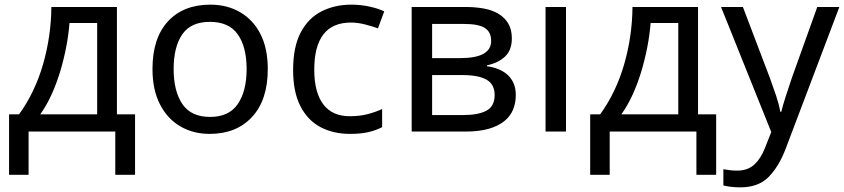

<svg xmlns="http://www.w3.org/2000/svg" viewBox="-20 -566 3631 826"><path d="M19 -74H62Q131 -170 165.5 -290.5Q200 -411 201 -536H483V-74H561V186H476V0H103V186H19ZM398 -74V-467H279Q275 -416 264.5 -362Q254 -308 238 -255.5Q222 -203 200.5 -156.5Q179 -110 153 -74Z M1132 -269Q1132 -136 1064.5 -63Q997 10 882 10Q811 10 755.5 -22.5Q700 -55 668 -117.5Q636 -180 636 -269Q636 -402 702.5 -474Q769 -546 885 -546Q957 -546 1013 -513.5Q1069 -481 1100.5 -419.5Q1132 -358 1132 -269ZM727 -269Q727 -174 764.5 -118.5Q802 -63 884 -63Q965 -63 1003 -118.5Q1041 -174 1041 -269Q1041 -364 1003 -418Q965 -472 883 -472Q801 -472 764 -418Q727 -364 727 -269Z M1486 10Q1414 10 1359 -19Q1304 -48 1272.5 -109Q1241 -170 1241 -265Q1241 -364 1273.5 -426Q1306 -488 1363 -517Q1420 -546 1492 -546Q1532 -546 1570.5 -537.5Q1609 -529 1633 -517L1606 -444Q1582 -453 1550 -461Q1518 -469 1490 -469Q1332 -469 1332 -266Q1332 -169 1370.5 -117.5Q1409 -66 1485 -66Q1528 -66 1562 -75Q1596 -84 1624 -97V-19Q1597 -5 1564.5 2.5Q1532 10 1486 10Z M1981 -536Q2024 -536 2060.5 -529.5Q2097 -523 2124 -507Q2151 -491 2166.5 -465Q2182 -439 2182 -401Q2182 -350 2152.5 -322.5Q2123 -295 2075 -285V-281Q2099 -278 2121.5 -269.5Q2144 -261 2161.5 -246Q2179 -231 2189 -209Q2199 -187 2199 -157Q2199 -123 2187 -94Q2175 -65 2148.5 -44Q2122 -23 2081 -11.5Q2040 0 1982 0H1751V-536ZM1839 -243V-71H1972Q2038 -71 2073 -90Q2108 -109 2108 -157Q2108 -203 2073.5 -223Q2039 -243 1970 -243ZM1839 -463V-316H1960Q2093 -316 2093 -390Q2093 -428 2066 -445.5Q2039 -463 1976 -463Z M2415 0H2327V-536H2415Z M2519 -74H2562Q2631 -170 2665.5 -290.5Q2700 -411 2701 -536H2983V-74H3061V186H2976V0H2603V186H2519ZM2898 -74V-467H2779Q2775 -416 2764.5 -362Q2754 -308 2738 -255.5Q2722 -203 2700.5 -156.5Q2679 -110 2653 -74Z M3082 -536H3176L3292 -231Q3307 -190 3319 -154Q3331 -118 3337 -85H3341Q3347 -110 3360 -150.5Q3373 -191 3387 -232L3496 -536H3591L3360 74Q3331 150 3287 195Q3243 240 3165 240Q3141 240 3123 237.5Q3105 235 3092 232V162Q3103 164 3118.5 166Q3134 168 3151 168Q3197 168 3225 142Q3253 116 3270 73L3298 2Z"/></svg>

Font: BC Sans
Style: Regular
Weight: 400
Designer: Monotype Design Team
Province of B.C.
Foundry: Monotype Imaging Inc.
Version: Version 2.000;GOOG;noto-source:20170915:90ef993387c0